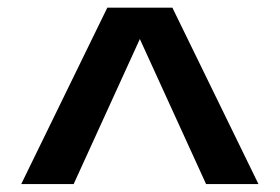

<svg xmlns="http://www.w3.org/2000/svg" viewBox="-20 -750 714 490"><path d="M336.9 -650.4 168 -280.3H34.2L253.9 -730.5H419.9L639.6 -280.3H505.9Z"/></svg>

Font: Mgen+ 1c bold
Style: Bold
Weight: 700
Designer: [Source Han Sans]
Ryoko NISHIZUKA  (kana & ideographs); Paul D. Hunt (Latin, Greek & Cyrillic); Wenlong ZHANG  (bopomofo
Version: Version 1.059.20150602